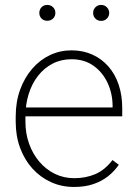

<svg xmlns="http://www.w3.org/2000/svg" viewBox="-20 -740 549 770"><path d="M276.9 9.8Q227.1 9.8 184.6 -9.5Q142.1 -28.8 110.4 -63.7Q78.6 -98.6 60.8 -146.5Q43 -194.3 43 -251.5V-272.9Q43 -332 60.8 -380.6Q78.6 -429.2 109.4 -464.6Q140.1 -500 180.4 -519Q220.7 -538.1 266.6 -538.1Q313 -538.1 350.6 -521Q388.2 -503.9 415 -473.1Q441.9 -442.4 456.1 -399.9Q470.2 -357.4 470.2 -306.2V-273.4H67.4V-309.1H431.6V-315.4Q431.2 -365.2 411.4 -407.7Q391.6 -450.2 355 -476.3Q318.4 -502.4 266.6 -502.4Q225.1 -502.4 191.2 -484.9Q157.2 -467.3 132.8 -436.3Q108.4 -405.3 95.2 -363.5Q82 -321.8 82 -272.9V-251.5Q82 -204.6 96.7 -163.6Q111.3 -122.6 137.7 -91.6Q164.1 -60.5 199.7 -43Q235.4 -25.4 277.8 -25.4Q323.7 -25.4 361.8 -41.5Q399.9 -57.6 431.2 -98.1L456.5 -79.1Q439 -53.7 414.1 -33.7Q389.2 -13.7 355.2 -2Q321.3 9.8 276.9 9.8ZM137.7 -688Q137.7 -701.7 146.5 -710.9Q155.3 -720.2 169.4 -720.2Q183.6 -720.2 192.9 -710.9Q202.1 -701.7 202.1 -688Q202.1 -674.8 192.9 -665.8Q183.6 -656.7 169.4 -656.7Q155.3 -656.7 146.5 -665.8Q137.7 -674.8 137.7 -688ZM353.5 -688Q353.5 -701.2 362.5 -710.7Q371.6 -720.2 385.7 -720.2Q399.4 -720.2 408.7 -710.7Q418 -701.2 418 -688Q418 -674.8 408.7 -665.5Q399.4 -656.2 385.7 -656.2Q371.6 -656.2 362.5 -665.5Q353.5 -674.8 353.5 -688Z"/></svg>

Font: Roboto ExtraLight
Style: Regular
Weight: 250
Designer: Christian Robertson
Foundry: Google
Version: Version 3.009; 2024